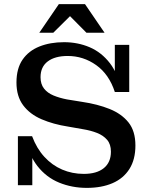

<svg xmlns="http://www.w3.org/2000/svg" viewBox="-20 -900 728 933"><path d="M402 13Q330 13 267.5 -12.5Q205 -38 161.5 -93.5Q118 -149 104 -238H136Q158 -179 195.5 -138Q233 -97 282 -76Q331 -55 387 -55Q450 -55 484.5 -83Q519 -111 519 -163Q519 -199 500.5 -220.5Q482 -242 451.5 -254Q421 -266 384 -272L310 -285Q239 -296 182 -320.5Q125 -345 92.5 -388.5Q60 -432 60 -499Q60 -567 89.5 -610Q119 -653 171.5 -674Q224 -695 291 -695Q358 -695 415.5 -670.5Q473 -646 514 -593Q555 -540 570 -453H538Q510 -539 447.5 -583.5Q385 -628 309 -628Q247 -628 212 -601.5Q177 -575 177 -525Q177 -491 194 -469.5Q211 -448 240 -436Q269 -424 305 -417L379 -405Q454 -394 512.5 -370.5Q571 -347 604.5 -305Q638 -263 638 -193Q638 -125 609 -79Q580 -33 527 -10Q474 13 402 13ZM67 0V-238H104L137 -179V0ZM570 -453 538 -508V-682H608V-453ZM171 -741 266 -880H393L488 -741H400L293 -849H348L239 -741Z"/></svg>

Font: Montagu Slab 120pt Medium
Style: Regular
Weight: 500
Designer: Florian Karsten
Foundry: Florian Karsten
Version: Version 1.000